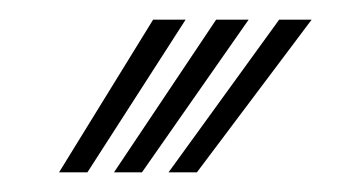

<svg xmlns="http://www.w3.org/2000/svg" viewBox="-20 -820 346 195"><path d="M40 -645 135.5 -800H168.5L68.8 -645ZM151.2 -645 263.5 -800H296.5L180 -645ZM95.8 -645 199.5 -800H232.5L124.2 -645Z"/></svg>

Font: Big Shoulders Inline Text Thin Black
Style: Regular
Weight: 900
Version: Version 2.002